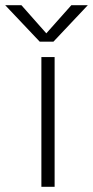

<svg xmlns="http://www.w3.org/2000/svg" viewBox="-105 -720 358 740"><path d="M101 -559.5H48L-85 -700H-22.5L73.5 -591.5L170 -700H233.5ZM54.5 -500H105.5V0H54.5Z"/></svg>

Font: Overused Grotesk Light
Style: Regular
Weight: 300
Version: Version 0.004